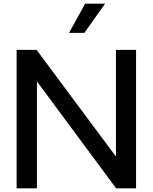

<svg xmlns="http://www.w3.org/2000/svg" viewBox="-20 -1020 827 1040"><path d="M437 -842 549 -1000H441L354 -842ZM717 -750H608V-172L178 -750H70V0H180V-579L609 0H717Z"/></svg>

Font: Oakes Medium
Style: Regular
Weight: 500
Designer: Samuel Oakes
Foundry: Samuel Oakes
Version: Version 1.003;PS 001.003;hotconv 1.0.88;makeotf.lib2.5.64775